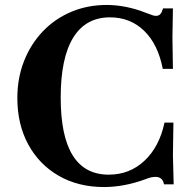

<svg xmlns="http://www.w3.org/2000/svg" viewBox="-20 -744 771 775"><path d="M400 11Q296 11 217 -34.5Q138 -80 94 -161Q50 -242 50 -348Q50 -429 77 -497.5Q104 -566 152.5 -617Q201 -668 267 -696Q333 -724 411 -724Q449 -724 489 -716Q529 -708 567 -693Q590 -684 597 -682Q604 -680 610 -680Q621 -680 627.5 -687.5Q634 -695 638 -710H678L676 -593L678 -466H637Q618 -565 562 -619.5Q506 -674 424 -674Q326 -674 275.5 -592Q225 -510 225 -350Q225 -39 419 -39Q503 -39 563 -95Q623 -151 644 -249H680L678 -117L681 0H642L641 -4Q635 -30 607 -30Q600 -30 590 -28Q580 -26 568 -21Q525 -5 482.5 3Q440 11 400 11Z"/></svg>

Font: Baskervville
Style: Bold
Weight: 700
Version: Version 1.100